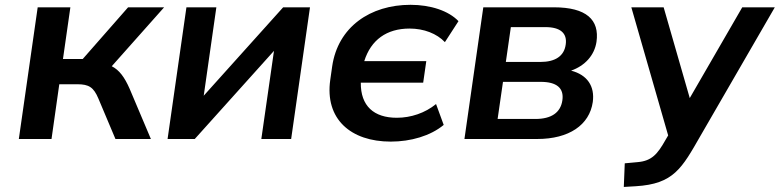

<svg xmlns="http://www.w3.org/2000/svg" viewBox="-20 -569 3192 786"><path d="M190.9 0 222.7 -224.1H296.4C343.8 -224.1 363.3 -211.9 382.8 -165.5L452.6 0H597.7L510.7 -205.6C489.7 -253.4 468.3 -282.2 437.5 -297.9L651.9 -539.1H504.4L318.8 -327.6H237.8L268.1 -539.1H134.3L57.1 0Z M777.3 0 1101.6 -360.8 1049.8 0H1171.9L1249 -539.1H1139.2L814 -177.2L865.7 -539.1H743.2L666 0Z M1579.6 10.7C1661.6 10.7 1742.2 -12.7 1796.4 -57.6L1765.1 -143.1C1720.2 -106.4 1662.1 -86.9 1604.5 -86.9C1510.3 -86.9 1456.1 -135.3 1457 -230.5H1712.4L1725.1 -318.8H1471.2C1498.5 -405.8 1563 -452.1 1656.7 -452.1C1715.3 -452.1 1768.1 -431.6 1801.3 -396.5L1856.9 -482.4C1816.4 -524.9 1742.7 -549.3 1660.6 -549.3C1496.1 -549.3 1363.3 -459 1339.8 -296.9L1332 -242.2C1309.1 -81.5 1416 10.7 1579.6 10.7Z M2179.2 0C2309.1 0 2393.1 -57.1 2406.7 -151.4C2415.5 -215.8 2384.3 -262.7 2317.9 -279.8C2374.5 -299.8 2413.6 -342.3 2421.9 -397.9C2434.6 -487.8 2380.9 -539.1 2247.1 -539.1H1958.5L1881.3 0ZM2039.1 -233.9H2193.4C2258.3 -233.9 2289.6 -209 2282.2 -158.2C2274.9 -107.4 2236.3 -82 2171.9 -82H2017.1ZM2071.3 -458H2212.9C2273.9 -458 2302.7 -433.1 2295.9 -386.7C2289.6 -339.8 2253.4 -315.4 2192.4 -315.4H2050.8Z M2704.1 4.4C2671.9 61.5 2648.4 89.8 2590.3 94.7L2537.6 99.6L2533.7 196.3L2582.5 193.4C2738.3 184.1 2771.5 119.6 2847.7 -13.2L3151.9 -539.1H3018.6L2803.7 -167.5L2696.8 -539.1H2564.5L2715.3 -14.6Z"/></svg>

Font: Winston SemiBold
Style: Italic
Weight: 600
Italic angle: -8.13011°
Designer: Vernon Adams, Kim Jin-seong, David Berlow, Cristiano Sobral
Foundry: The Winston Project Authors
Version: Version 3.004